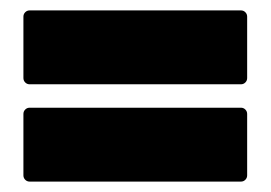

<svg xmlns="http://www.w3.org/2000/svg" viewBox="-20 -475 521 369"><path d="M37 -313Q32 -313 28.5 -316.5Q25 -320 25 -325V-443Q25 -448 28.5 -451.5Q32 -455 37 -455H443Q448 -455 451.5 -451.5Q455 -448 455 -443V-325Q455 -320 451.5 -316.5Q448 -313 443 -313ZM37 -126Q32 -126 28.5 -129.5Q25 -133 25 -138V-256Q25 -261 28.5 -264.5Q32 -268 37 -268H443Q448 -268 451.5 -264.5Q455 -261 455 -256V-138Q455 -133 451.5 -129.5Q448 -126 443 -126Z"/></svg>

Font: LinhAnh ExtBd
Style: Regular
Weight: 800
Designer: Jeremy Tribby
Foundry: Tribby Type
Version: Version 1.408